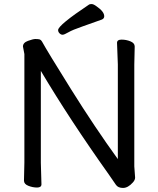

<svg xmlns="http://www.w3.org/2000/svg" viewBox="-20 -906 778 945"><path d="M184 1Q184 17 162.5 17Q141 17 119.5 8.5Q98 0 98 -17L100 -106V-640L93 -677Q93 -696 118 -705Q143 -714 154 -714Q165 -714 173 -712.5Q181 -711 187 -701Q212 -655 329.5 -467Q447 -279 560 -123V-589L556 -695Q556 -711 578.5 -711Q601 -711 622 -702.5Q643 -694 643 -677L641 -588V-87L645 -32Q645 -20 634 -8Q610 19 585.5 19Q561 19 550.5 3.5Q540 -12 515 -48Q323 -318 181 -557V-105ZM266 -758Q266 -782 419 -884Q423 -886 431.5 -886Q440 -886 455 -875Q493 -849 493 -826Q493 -815 482 -810Q433 -792 385 -775.5Q337 -759 316.5 -747Q296 -735 288 -735Q280 -735 273 -742Q266 -749 266 -758Z"/></svg>

Font: LXGW WenKai TC
Style: Bold
Weight: 700
Designer: LXGW / Fontworks Inc.
Foundry: LXGW / Fontworks Inc.
Version: Version 1.330;April 28, 2024